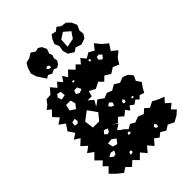

<svg xmlns="http://www.w3.org/2000/svg" viewBox="-276 -1080 1219 1219"><g transform="rotate(-45 333.5 -470.5)"><path d="M75 -31 41 -65 75 -99 47 -125 75 -151 37 -189 75 -226 37 -254 75 -282 38 -316 75 -350 38 -374 75 -398 47 -440 75 -482 36 -510 75 -537 42 -573 75 -609 49 -629 75 -649 97 -678 134 -680 166 -717 197 -680 223 -710 249 -680 271 -713 293 -680 327 -715 360 -680 384 -704 408 -680 434 -712 460 -680 496 -701 531 -680 561 -717 591 -680 629 -648 602 -606 640 -575 602 -544 579 -507 539 -525 501 -501 463 -525 435 -498 407 -525 365 -503 323 -525 313 -488 275 -489 309 -461 287 -422 325 -449 362 -422 396 -436 430 -422 466 -443 501 -422 537 -436 573 -422 596 -393 580 -360 602 -328 580 -297 564 -268 533 -278 513 -259 494 -278 468 -259 442 -278 422 -251 402 -278 370 -252 339 -278 310 -251 275 -270 311 -246 275 -223 300 -200 303 -202 331 -175 361 -192 391 -175 429 -190 467 -175 495 -200 523 -175 561 -195 599 -175 638 -160 610 -129 642 -101 610 -74 636 -47 608 -22 568 0 527 -20 494 1 460 -20 432 2 404 -20 372 17 341 -20 309 18 277 -20 243 14 209 -20 177 10 146 -20 114 1ZM473 -659 468 -669 459 -663 460 -655 468 -649ZM194 -647 169 -654 154 -635 164 -608 197 -615ZM530 -645 512 -642 507 -622 529 -605 549 -628ZM308 -640 298 -644 289 -642 293 -632 301 -633ZM287 -594H261L252 -569L274 -557L300 -567ZM199 -564 159 -565 150 -524 185 -501 208 -530ZM134 -464 108 -458 105 -432 127 -429 139 -441ZM271 -388 228 -448 170 -404 178 -343 234 -342ZM379 -368 362 -383 342 -370 355 -353 373 -347ZM439 -337 425 -328 423 -314 438 -310 446 -322ZM497 -308H489L483 -301L491 -294L500 -299ZM241 -272 215 -282 198 -262 214 -247 230 -251ZM235 -187 209 -207 174 -204 182 -168 213 -159ZM328 -157 317 -165 308 -161 305 -149 319 -147ZM171 -145 144 -150 119 -136 140 -118 159 -121ZM469 -84 455 -73 458 -60 474 -52 479 -70ZM240 -73 229 -66 226 -50 242 -52 250 -63ZM397 -787 387 -822 393 -858 380 -890 393 -922 412 -947 443 -940 467 -959 491 -940 527 -935 553 -910 569 -874 553 -838 557 -807 539 -780 499 -767 459 -780 435 -763ZM154 -826 142 -864 154 -902 171 -932 204 -940 234 -959 264 -940 288 -947 310 -933 325 -902 314 -870 322 -850 314 -830 319 -804 304 -782 284 -771 264 -780 238 -767 212 -780 192 -768ZM514 -872 473 -907 431 -880 427 -819 486 -831ZM259 -818 248 -824 232 -815 245 -802H263Z"/></g></svg>

Font: Rubik Gemstones
Style: Regular
Weight: 400
Designer: Hubert and Fischer, NaN
Foundry: Hubert and Fischer, NaN
Version: Version 2.200